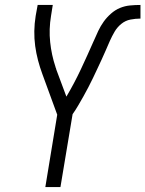

<svg xmlns="http://www.w3.org/2000/svg" viewBox="-20 -755 587 775"><path d="M163 0 211 -292 151 -456Q141 -483 133.5 -511.5Q126 -540 122 -569.5Q118 -599 118.5 -629.5Q119 -660 124 -691L132 -735H193L186 -691Q177 -637 182.5 -585Q188 -533 204 -485V-484Q205 -482 206 -479.5Q207 -477 207 -475L248 -365Q280 -419 306.5 -475.5Q333 -532 358 -589L359 -591Q367 -610 376.5 -630Q386 -650 398.5 -667.5Q411 -685 428 -700Q445 -715 464.5 -723Q484 -731 505 -733Q526 -735 547 -735V-680Q527 -680 506.5 -676Q486 -672 469.5 -658.5Q453 -645 442.5 -627Q432 -609 423.5 -590Q415 -571 407 -552Q399 -533 390 -514Q381 -495 372.5 -476.5Q364 -458 355 -439.5Q346 -421 336.5 -402.5Q327 -384 316.5 -365.5Q306 -347 295.5 -329Q285 -311 273 -294L224 0Z"/></svg>

Font: Iosevka Curly Light Oblique
Style: Regular
Weight: 300
Italic angle: -9°
Monospace: yes
Designer: Belleve Invis
Foundry: Belleve Invis
Version: Version 11.1.0; ttfautohint (v1.8.3)